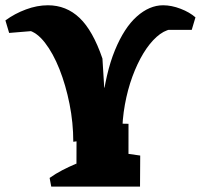

<svg xmlns="http://www.w3.org/2000/svg" viewBox="-23 -690 743 710"><path d="M248 -165.8Q248 -236 234.1 -305.6Q220.2 -375.2 196.8 -434.4Q173.2 -493.5 143.2 -532.1Q113.2 -570.8 80 -578.5L103.2 -575.8L10.8 -568.2L-3 -614.5Q31.5 -639.8 72.9 -655.1Q114.2 -670.5 154.2 -670.5Q222.2 -670.5 271.4 -623.6Q320.5 -576.8 355.8 -473.5L366 -307.5L353 -292.8Q367.5 -420.5 401.9 -504Q436.2 -587.5 482.9 -629Q529.5 -670.5 580.2 -670.5Q611.2 -670.5 644.8 -657.6Q678.2 -644.8 699.8 -625.8L686 -579.5H597.5L608.2 -581.5Q582 -576.8 556 -553.5Q530 -530.2 507.2 -492.8Q484.5 -455.2 466.6 -406.8Q448.8 -358.2 438.8 -303Q428.8 -247.8 428.8 -189ZM166.5 0 160.5 -32Q182 -47.5 207.1 -60.5Q232.2 -73.5 259.5 -85L260.5 0ZM259.5 0 260.2 -236.2 452.2 -232.2 452 0ZM366.5 0 368.8 -132.8 495.5 -114.8 494.8 0ZM348 -296 350 -366H384V-296Z"/></svg>

Font: Eczar
Style: Regular
Weight: 400
Designer: Vaibhav Singh
Foundry: Rosetta Type Foundry
Version: Version 2.000